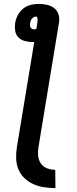

<svg xmlns="http://www.w3.org/2000/svg" viewBox="-20 -755 396 987"><path d="M265 212Q235 212 206 207.5Q177 203 151.5 191.5Q126 180 105.5 160.5Q85 141 74.5 115Q64 89 63 59.5Q62 30 67 0L156 -539H146Q125 -539 106 -544.5Q87 -550 74 -563.5Q61 -577 58 -597Q55 -617 58 -637Q61 -657 71.5 -677Q82 -697 99.5 -711Q117 -725 138 -730Q159 -735 179 -735Q201 -735 222.5 -730Q244 -725 259.5 -712.5Q275 -700 281 -679.5Q287 -659 283 -637L178 0Q174 23 176 45Q178 67 189.5 84.5Q201 102 221.5 110Q242 118 264 118ZM157 -604Q159 -604 161.5 -604.5Q164 -605 167 -606L172 -637Q173 -642 173 -646.5Q173 -651 173 -656Q173 -661 171.5 -665.5Q170 -670 165 -670Q160 -670 154 -667Q148 -664 144 -659Q140 -654 138 -648.5Q136 -643 135 -637Q134 -631 134 -625Q134 -619 137 -614Q140 -609 145.5 -606.5Q151 -604 157 -604Z"/></svg>

Font: Iosevka QP
Style: Bold Italic
Weight: 700
Italic angle: -9°
Designer: Belleve Invis
Foundry: Belleve Invis
Version: Version 20.0.0; ttfautohint (v1.8.4)